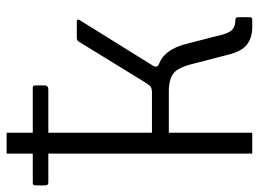

<svg xmlns="http://www.w3.org/2000/svg" viewBox="-121 -661 782 580"><g transform="rotate(-90 270.0 -371.0)"><path d="M9 -616Q4 -616 2 -618.5Q0 -621 0 -626V-654Q0 -663 7 -663H296Q302 -663 302 -655V-627Q302 -616 289 -616ZM96 0V-742H159V-303H299L313 -290Q365 -290 390 -268Q415 -246 427 -201L456 -88Q462 -67 472 -59Q482 -51 499 -51Q508 -51 508 -43V-7Q508 -3 506 -1.5Q504 0 501 0H478Q447 0 426 -15.5Q405 -31 395 -72L368 -176Q357 -223 339 -237.5Q321 -252 284 -252H159V0ZM280 -278V-303Q294 -303 299.5 -308Q305 -313 312 -325L433 -522Q435 -526 438 -528Q441 -530 447 -530H495Q499 -530 500.5 -527.5Q502 -525 499 -521L361 -299Q358 -293 359 -289Q360 -285 367 -281Z"/></g></svg>

Font: Libre Franklin Light
Style: Regular
Weight: 300
Designer: Pablo Impallari, Rodrigo Fuenzalida, Nhung Nguyen
Foundry: Impallari Type
Version: Version 3.000